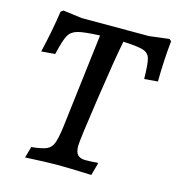

<svg xmlns="http://www.w3.org/2000/svg" viewBox="-100 -735 763 827"><g transform="rotate(15 282.0 -322.0)"><path d="M96 -459 35 -454Q59 -556 71 -641L82 -649L166 -638H466L555 -649L564 -641Q555 -556 554 -459L494 -454Q493 -521 486.5 -544Q480 -567 456.5 -575Q433 -583 366 -586Q351 -513 322.5 -321Q294 -129 294 -102Q294 -75 305 -63Q316 -51 340 -51Q371 -51 394 -54L396 -50L381 4Q275 0 229 0Q182 0 86 5L100 -45Q147 -50 166.5 -58.5Q186 -67 195 -88.5Q204 -110 211 -163L262 -586Q190 -583 162.5 -575Q135 -567 123 -545Q111 -523 96 -459Z"/></g></svg>

Font: Alegreya Medium
Style: Italic
Weight: 500
Italic angle: -7°
Designer: Juan Pablo del Peral
Foundry: Huerta Tipografica
Version: Version 2.008; ttfautohint (v1.8)